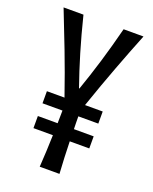

<svg xmlns="http://www.w3.org/2000/svg" viewBox="-129 -744 650 816"><g transform="rotate(20 196.5 -335.5)"><path d="M70.8 -312H150.4Q114.7 -415.5 81.1 -502.9Q47.4 -590.3 15.6 -670.9H105.5Q126.5 -586.4 148.7 -512.2Q170.9 -438 194.8 -370.1H196.8Q220.7 -438 243.2 -512.2Q265.6 -586.4 287.1 -670.9H377Q344.7 -590.3 311.8 -502.9Q278.8 -415.5 243.2 -312H323.2V-257.3H232.9Q232.9 -242.7 233.2 -228.3Q233.4 -213.9 233.9 -199.7H323.2V-145H234.9Q235.8 -108.4 237.3 -72.5Q238.8 -36.6 241.2 0H151.9Q154.3 -36.6 156 -72.5Q157.7 -108.4 158.7 -145H70.8V-199.7H160.2L161.1 -257.3H70.8Z"/></g></svg>

Font: Crushed
Style: Regular
Weight: 400
Width: 3
Designer: Astigmatic (AOETI)
Foundry: Astigmatic (AOETI)
Version: Version 001.000